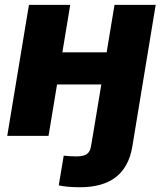

<svg xmlns="http://www.w3.org/2000/svg" viewBox="-20 -559 671 790"><path d="M309.1 211.4Q283.7 211.4 261 209.5Q238.3 207.5 221.7 203.6L242.2 81.5Q253.4 83 266.8 83.7Q280.3 84.5 293.9 84.5Q324.2 84.5 337.6 74.7Q351.1 64.9 354.5 42.5L361.8 0H531.7L524.4 44.4Q510.3 127.9 456.8 169.7Q403.3 211.4 309.1 211.4ZM467.3 -343.8 445.3 -211.4H166L187.5 -343.8ZM269 -539.1 179.7 0H9.8L99.1 -539.1ZM620.6 -539.1 531.7 0H361.8L451.2 -539.1Z"/></svg>

Font: Inter 18pt ExtraBold
Style: Italic
Weight: 800
Italic angle: -9.3988°
Designer: Rasmus Andersson
Foundry: rsms
Version: Version 4.001;git-66647c0bb